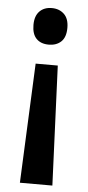

<svg xmlns="http://www.w3.org/2000/svg" viewBox="-53 -576 366 795"><g transform="rotate(5 130.0 -178.0)"><path d="M201 -468Q201 -429 181.5 -410.5Q162 -392 130 -392Q97 -392 78.5 -411Q60 -430 60 -468Q60 -505 79 -524.5Q98 -544 130 -544Q161 -544 181 -525Q201 -506 201 -468ZM83 -309H175L196 188H61Z"/></g></svg>

Font: Noto Sans Gurmukhi Condensed SemiBold
Style: Regular
Weight: 600
Width: 3
Designer: Jelle Bosma - Monotype Design Team
Foundry: Monotype Imaging Inc.
Version: Version 2.004; ttfautohint (v1.8.4.7-5d5b)